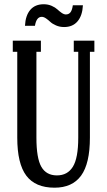

<svg xmlns="http://www.w3.org/2000/svg" viewBox="-20 -871 500 901"><path d="M280.8 -744.1Q260.3 -744.1 242.9 -751.7Q225.6 -759.3 216.3 -768.1Q207 -776.9 196.3 -784.4Q185.5 -792 175.8 -792Q150.9 -792 144 -750H97.2Q99.6 -798.3 122.1 -824.7Q144.5 -851.1 185.1 -851.1Q205.6 -851.1 222.7 -843.5Q239.7 -835.9 249 -827.1Q258.3 -818.4 269 -810.8Q279.8 -803.2 289.1 -803.2Q302.7 -803.2 310.5 -813Q318.4 -822.8 321.8 -846.2H369.1Q366.7 -797.9 344 -771Q321.3 -744.1 280.8 -744.1ZM235.8 9.8Q146 9.8 103.5 -46.6Q61 -103 61 -225.1V-627.9H40V-680.2H171.9V-627.9H150.9V-225.1Q150.9 -128.4 174.1 -88.1Q197.3 -47.9 247.1 -47.9Q296.9 -47.9 322 -88.6Q347.2 -129.4 347.2 -225.1V-627.9H326.2V-680.2H422.9V-627.9H401.9V-225.1Q401.9 -103.5 360.6 -46.9Q319.3 9.8 235.8 9.8Z"/></svg>

Font: Margherita Semibold
Style: Regular
Weight: 600
Designer: James Puckett
Foundry: Dunwich Type Founders
Version: Version 1.008;hotconv 1.0.109;makeotfexe 2.5.65596